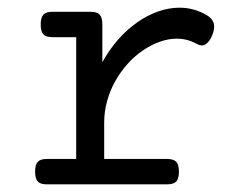

<svg xmlns="http://www.w3.org/2000/svg" viewBox="-20 -482 640 502"><path d="M179.2 -384.8H117.2Q100.6 -384.8 93.5 -392.1Q86.4 -399.4 86.4 -418Q86.4 -436.5 93.5 -443.8Q100.6 -451.2 117.2 -451.2H216.8Q233.4 -451.2 240.5 -443.8Q247.6 -436.5 247.6 -418V-319.3Q265.6 -352.1 288.8 -378.4Q312 -404.8 338.4 -423.3Q364.7 -441.9 393.1 -451.9Q421.4 -461.9 449.2 -461.9Q487.3 -461.9 520.5 -442.4Q534.7 -434.1 538.6 -421.9Q542.5 -409.7 535.6 -391.6Q528.8 -374 518.3 -366.7Q507.8 -359.4 493.7 -367.7Q469.2 -380.9 442.4 -380.9Q420.4 -380.9 397.7 -372.8Q375 -364.7 353.8 -350.3Q332.5 -335.9 314.2 -315.7Q295.9 -295.4 282 -271Q268.1 -246.6 260.3 -218.8Q252.4 -190.9 252.4 -161.1V-66.4H417Q433.6 -66.4 440.7 -59.1Q447.8 -51.8 447.8 -33.2Q447.8 -14.6 440.7 -7.3Q433.6 0 417 0H102.5Q85.9 0 78.9 -7.3Q71.8 -14.6 71.8 -33.2Q71.8 -51.8 78.9 -59.1Q85.9 -66.4 102.5 -66.4H179.2Z"/></svg>

Font: Courier Prime
Style: Regular
Weight: 400
Designer: Alan Dague-Greene
Foundry: Quote-Unquote Apps
Version: Version 1.203